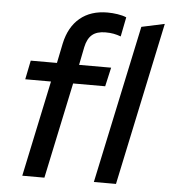

<svg xmlns="http://www.w3.org/2000/svg" viewBox="-53 -798 751 847"><g transform="rotate(5 322.5 -375.0)"><path d="M77 0 167 -425H53L70 -509H186L204 -597Q220 -671 267.5 -710.5Q315 -750 389 -750Q411 -750 434 -746.5Q457 -743 473 -736L456 -650Q440 -656 424 -659Q408 -662 388 -662Q350 -662 329 -644.5Q308 -627 300 -589L284 -509H426L407 -425H265L175 0ZM394 0 543 -700 645 -722 492 0Z"/></g></svg>

Font: Red Hat Display SemiBold
Style: Italic
Weight: 600
Italic angle: -12°
Designer: Pentagram, MCKL
Foundry: Pentagram, MCKL
Version: Version 1.023